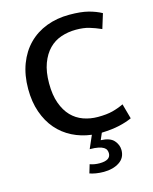

<svg xmlns="http://www.w3.org/2000/svg" viewBox="-125 -723 814 1020"><g transform="rotate(-15 281.5 -213.0)"><path d="M363 -76Q412 -76 444.5 -84.5Q477 -93 506 -107L529 -24Q498 -10 458 -1Q418 8 361 10L345 47Q396 49 417 73Q438 97 438 126Q438 169 403.5 191.5Q369 214 318 214Q295 214 274.5 210.5Q254 207 241 202L255 155Q279 164 308 164Q369 164 369 125Q369 116 365.5 107.5Q362 99 352 92.5Q342 86 323.5 82Q305 78 276 78L307 7Q250 0 201.5 -24.5Q153 -49 118 -89.5Q83 -130 63 -187Q43 -244 43 -315Q43 -391 66 -451.5Q89 -512 130.5 -554Q172 -596 229.5 -618Q287 -640 356 -640Q419 -640 459.5 -629.5Q500 -619 531 -602L506 -521Q472 -536 441.5 -545Q411 -554 369 -554Q326 -554 287.5 -541Q249 -528 220.5 -499Q192 -470 175 -424.5Q158 -379 158 -315Q158 -251 174.5 -205.5Q191 -160 218.5 -131.5Q246 -103 283.5 -89.5Q321 -76 363 -76Z"/></g></svg>

Font: Mukta Vaani Medium
Style: Regular
Weight: 500
Designer: Noopur Datye, Girish Dalvi, Yashodeep Gholap, Pallavi Karambelkar
Foundry: Ek Type
Version: Version 2.538;PS 1.000;hotconv 16.6.51;makeotf.lib2.5.65220;